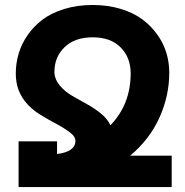

<svg xmlns="http://www.w3.org/2000/svg" viewBox="-20 -757 747 777"><path d="M426.8 -250Q508.8 -335 508.8 -460Q508.8 -523.9 468.5 -564.9Q428.2 -606 355 -606Q282.7 -606 241.5 -566.2Q200.2 -526.4 200.2 -465.8V-460.9Q202.6 -433.1 222.9 -409.7Q243.2 -386.2 272.2 -369.1Q301.3 -352.1 331.5 -335.7Q361.8 -319.3 388.7 -297.4Q415.5 -275.4 426.8 -250ZM674.8 0H55.2V-185.1H210.9V-133.8Q285.2 -143.1 285.2 -187Q285.2 -194.8 281.2 -201.9Q277.3 -209 268.8 -216.3Q260.3 -223.6 254.4 -227.8Q248.5 -231.9 236.6 -239.3Q224.6 -246.6 222.2 -248Q150.4 -286.1 124 -305.7Q57.1 -355.5 46.4 -426.8Q43.9 -442.4 43.9 -460Q43.9 -500.5 55.4 -539.8Q66.9 -579.1 91.8 -615Q116.7 -650.9 152.3 -677.7Q188 -704.6 240.2 -720.7Q292.5 -736.8 355 -736.8Q417 -736.8 468.8 -720.9Q520.5 -705.1 556.2 -678.5Q591.8 -651.9 616.9 -616.5Q642.1 -581.1 653.6 -542.2Q665 -503.4 665 -462.9Q665 -369.1 625.2 -281Q585.4 -192.9 506.8 -127H674.8Z"/></svg>

Font: Telcell.Market
Style: Bold
Weight: 700
Designer: Rasmus Andersson, Sedrak Mkrtchyan
Version: Version 3.019;git-0a5106e0b